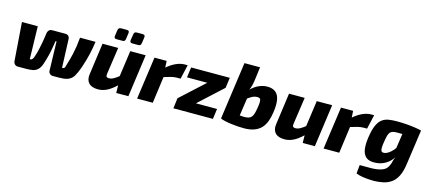

<svg xmlns="http://www.w3.org/2000/svg" viewBox="-64 -1340 4860 2167"><g transform="rotate(15 2366.5 -256.5)"><path d="M126 0Q105 0 91 -14Q77 -28 75 -49L42 -498H227L236 -116H244Q258 -116 268 -130Q278 -144 287 -175Q294 -194 300.5 -219.5Q307 -245 313 -276Q319 -301 323.5 -327.5Q328 -354 333 -384.5Q338 -415 343 -452Q345 -467 358 -482Q371 -497 397 -497H551Q572 -497 585.5 -484Q599 -471 600 -452L613 -116H622Q639 -116 646 -135Q653 -154 660 -183Q670 -214 677 -242Q684 -270 692 -303Q702 -347 709 -393.5Q716 -440 721 -497H902Q897 -459 890 -421Q883 -383 874.5 -346Q866 -309 856 -274Q843 -227 828 -184.5Q813 -142 798 -110Q782 -71 760 -47Q738 -23 703 -11.5Q668 0 609 0H537Q515 0 500 -14Q485 -28 485 -49L476 -388H464Q462 -376 458.5 -353Q455 -330 450 -302.5Q445 -275 439 -245Q434 -224 428.5 -202Q423 -180 417 -160.5Q411 -141 406 -124Q389 -66 362.5 -39.5Q336 -13 301.5 -6.5Q267 0 223 0Z M1167 -497 1121 -179Q1118 -156 1126.5 -147.5Q1135 -139 1152 -139Q1181 -139 1209 -154.5Q1237 -170 1280 -205L1310 -124Q1244 -53 1185.5 -19.5Q1127 14 1067 14Q992 14 957.5 -23.5Q923 -61 933 -128L984 -497ZM1488 -497 1419 0H1277L1275 -134L1259 -146L1308 -497ZM1208 -719Q1226 -719 1232 -711.5Q1238 -704 1236 -688L1226 -617Q1224 -601 1216.5 -594Q1209 -587 1193 -587H1124Q1092 -587 1096 -617L1106 -687Q1109 -704 1117 -711.5Q1125 -719 1143 -719ZM1393 -719Q1409 -719 1416 -711.5Q1423 -704 1421 -688L1411 -618Q1408 -601 1400.5 -594Q1393 -587 1377 -587H1308Q1277 -587 1280 -617L1291 -687Q1293 -705 1301.5 -712Q1310 -719 1325 -719Z M1733 -497 1739 -388 1755 -375 1704 0H1521L1591 -497ZM1975 -511 1937 -344H1895Q1864 -344 1827.5 -335Q1791 -326 1734 -308L1727 -411Q1783 -461 1837.5 -486Q1892 -511 1941 -511Z M2241 -378 2456 -377 2175 -119 1959 -120ZM2423 -120 2407 0H1945L1960 -120ZM2471 -497 2455 -377H2003L2019 -497Z M2907 -511Q2967 -511 3003 -483.5Q3039 -456 3050 -397.5Q3061 -339 3047 -246Q3039 -189 3021.5 -141.5Q3004 -94 2973 -60Q2942 -26 2892 -7Q2842 12 2768 12Q2740 12 2702 9.5Q2664 7 2624.5 2Q2585 -3 2550.5 -10.5Q2516 -18 2494 -28L2638 -124Q2653 -120 2674 -117.5Q2695 -115 2717 -113.5Q2739 -112 2753 -113Q2779 -114 2797 -120.5Q2815 -127 2827.5 -142.5Q2840 -158 2848 -186.5Q2856 -215 2863 -259Q2870 -304 2869 -327.5Q2868 -351 2858.5 -359.5Q2849 -368 2829 -368Q2794 -368 2760.5 -348.5Q2727 -329 2690 -299L2665 -359Q2684 -389 2710 -416.5Q2736 -444 2766.5 -465Q2797 -486 2832.5 -498.5Q2868 -511 2907 -511ZM2770 -700 2752 -559Q2748 -523 2740 -489Q2732 -455 2716 -418L2732 -409L2675 -20L2494 -28L2588 -700Z M3346 -497 3300 -179Q3297 -156 3305.5 -147.5Q3314 -139 3331 -139Q3360 -139 3388 -154.5Q3416 -170 3459 -205L3489 -124Q3423 -53 3364.5 -19.5Q3306 14 3246 14Q3171 14 3136.5 -23.5Q3102 -61 3112 -128L3163 -497ZM3667 -497 3598 0H3456L3454 -134L3438 -146L3487 -497Z M3912 -497 3918 -388 3934 -375 3883 0H3700L3770 -497ZM4154 -511 4116 -344H4074Q4043 -344 4006.5 -335Q3970 -326 3913 -308L3906 -411Q3962 -461 4016.5 -486Q4071 -511 4120 -511Z M4532 -495 4710 -481 4652 -72Q4640 15 4612 70Q4584 125 4542.5 154Q4501 183 4450 194Q4399 205 4342 206Q4324 206 4286.5 204Q4249 202 4207 195.5Q4165 189 4132 175L4142 75Q4158 75 4174.5 75Q4191 75 4214.5 75Q4238 75 4275 75Q4346 74 4397 57Q4448 40 4469 -4Q4484 -32 4489.5 -60.5Q4495 -89 4509 -114L4478 -126ZM4421 -511Q4481 -511 4537.5 -506.5Q4594 -502 4639 -495Q4684 -488 4709 -481L4575 -387Q4543 -388 4514.5 -388.5Q4486 -389 4453 -389Q4423 -389 4404 -383Q4385 -377 4373.5 -363.5Q4362 -350 4355 -325.5Q4348 -301 4342 -264Q4332 -208 4332 -178Q4332 -148 4342 -137.5Q4352 -127 4373 -129Q4397 -132 4422.5 -149Q4448 -166 4473 -194.5Q4498 -223 4518 -259L4548 -207Q4531 -142 4495 -95.5Q4459 -49 4409.5 -23.5Q4360 2 4299 4Q4231 7 4195.5 -23.5Q4160 -54 4151.5 -114.5Q4143 -175 4157 -261Q4170 -348 4193.5 -398.5Q4217 -449 4249.5 -473Q4282 -497 4325 -504Q4368 -511 4421 -511Z"/></g></svg>

Font: Exo 2 ExtraBold
Style: Italic
Weight: 800
Italic angle: -8°
Designer: Natanael Gama
Foundry: Natanael Gama
Version: Version 2.010